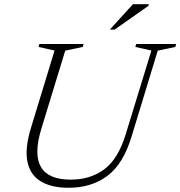

<svg xmlns="http://www.w3.org/2000/svg" viewBox="-20 -878 853 908"><path d="M175.5 -269Q102 -28.5 314.5 -28.5Q407 -28.5 472.8 -77Q538.5 -125.5 574.5 -243L696 -639L620 -656L624.5 -670H813L809 -656L726 -638.5L602 -231.5Q562.5 -101.5 487.2 -45.8Q412 10 304.5 10Q223.5 10 173.2 -20Q123 -50 109.8 -113Q96.5 -176 127 -275L238 -639L162 -656L166.5 -670H375.5L371.5 -656L288.5 -638.5ZM499.5 -738 608.5 -858H683.5L682 -850.5L522 -738Z"/></svg>

Font: Newsreader Text Light
Style: Italic
Weight: 300
Italic angle: -17°
Designer: Hugues Gentile
Foundry: Production Type
Version: Version 1.001